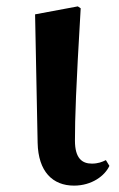

<svg xmlns="http://www.w3.org/2000/svg" viewBox="-20 -567 374 602"><path d="M212 15C268 15 309 -16 323 -47L312 -65C300 -59 287 -54 268 -54C238 -54 215 -70 215 -126C215 -197 218 -288 233 -541L224 -547L90 -522L98 -119C100 -29 145 15 212 15Z"/></svg>

Font: Noto Serif CJK KR
Style: Bold
Weight: 700
Designer: Ryoko NISHIZUKA 西塚涼子 (kana & ideographs); Frank Grießhammer (Latin, Greek & Cyrillic); Wenlong ZHANG 张文龙 (bopomofo); San
Foundry: Adobe
Version: Version 2.001;hotconv 1.1.0;makeotfexe 2.6.0